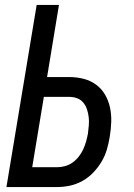

<svg xmlns="http://www.w3.org/2000/svg" viewBox="-20 -755 540 775"><path d="M6 0 128 -735H218L170 -444H259Q289 -444 317 -437Q345 -430 367.5 -413.5Q390 -397 404 -373Q418 -349 424 -321Q430 -293 429 -263Q428 -233 423 -203Q419 -178 411.5 -152Q404 -126 390 -102.5Q376 -79 356.5 -58.5Q337 -38 312.5 -24.5Q288 -11 262 -5.5Q236 0 210 0ZM210 -80Q226 -80 242.5 -84.5Q259 -89 273 -99Q287 -109 298 -123Q309 -137 316 -152.5Q323 -168 327.5 -184Q332 -200 335 -216Q337 -233 338.5 -249.5Q340 -266 338 -282.5Q336 -299 331 -314Q326 -329 316 -341Q306 -353 291 -358.5Q276 -364 259 -364H157L110 -80Z"/></svg>

Font: Iosevka SS04 Medium Oblique
Style: Regular
Weight: 500
Italic angle: -9°
Monospace: yes
Designer: Belleve Invis
Foundry: Belleve Invis
Version: Version 19.0.0; ttfautohint (v1.8.4)